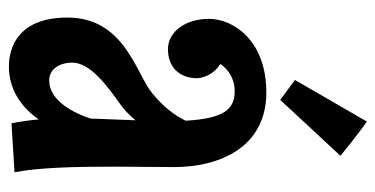

<svg xmlns="http://www.w3.org/2000/svg" viewBox="-232 -608 866 443"><g transform="rotate(90 201.5 -387.0)"><path d="M378 13C367 -42 365 -129 365 -214C365 -264 366 -314 366 -355C366 -465 317 -568 194 -568C72 -568 24 -490 24 -436C24 -381 54 -341 94 -341C133 -341 161 -365 161 -409C161 -409 160 -442 128 -462C141 -480 161 -495 191 -495C232 -495 254 -471 259 -382C246 -354 224 -328 196 -305C150 -267 21 -241 21 -109C21 -2 83 26 134 26C183 26 226 1 256 -43C258 -21 261 0 265 20ZM254 -162C242 -126 214 -67 166 -67C140 -67 125 -91 125 -120C125 -163 182 -203 221 -231C234 -240 247 -253 258 -266ZM165 -634 211 -600 340 -739C340 -739 294 -777 261 -800Z"/></g></svg>

Font: Rum Raisin
Style: Regular
Weight: 400
Designer: Astigmatic (AOETI)
Foundry: Astigmatic (AOETI)
Version: Version 1.000